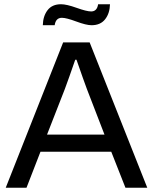

<svg xmlns="http://www.w3.org/2000/svg" viewBox="-20 -886 722 906"><path d="M182 -767Q183 -810 204.5 -838Q226 -866 268 -866Q294 -866 341.5 -849Q389 -832 410 -832Q438 -832 443 -866H499Q498 -823 476 -795Q454 -767 412 -767Q387 -767 340 -784.5Q293 -802 272 -802Q243 -802 238 -767ZM7 0 278 -686H403L675 0H572L505 -170H171L105 0ZM202 -251H473L390 -466Q376 -503 341 -604H335Q305 -517 286 -466Z"/></svg>

Font: Archivo
Style: Regular
Weight: 400
Designer: Hector Gatti
Foundry: Omnibus-Type
Version: Version 2.001